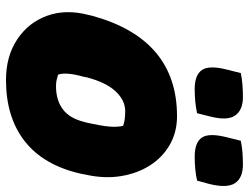

<svg xmlns="http://www.w3.org/2000/svg" viewBox="-115 -704 831 641"><g transform="rotate(90 300.5 -383.5)"><path d="M368 -559Q421 -559 463 -535Q505 -511 532 -469Q559 -427 568 -371.5Q577 -316 563 -254L560 -238Q532 -114 452 -51Q372 12 247 12Q168 12 111.5 -25.5Q55 -63 32.5 -125.5Q10 -188 30 -264L33 -277Q111 -559 368 -559ZM351 -386Q315 -386 285 -354Q255 -322 238 -257L236 -246Q220 -190 229 -162Q238 -159 247 -157Q256 -155 268 -155Q314 -155 344.5 -177.5Q375 -200 387 -249L390 -260Q400 -305 402.5 -332.5Q405 -360 400 -379Q382 -386 351 -386ZM224 -772Q244 -776 264.5 -777.5Q285 -779 304 -779Q348 -779 366 -752.5Q384 -726 368 -666L358 -626Q322 -618 277 -618Q230 -618 213.5 -642.5Q197 -667 213 -728ZM450 -772Q470 -776 490 -777.5Q510 -779 529 -779Q574 -779 591.5 -752.5Q609 -726 594 -666L583 -626Q548 -618 503 -618Q455 -618 439 -642.5Q423 -667 439 -728Z"/></g></svg>

Font: Recursive Mn Csl St Blk
Style: Italic
Weight: 900
Italic angle: -15°
Monospace: yes
Version: Version 1.079;hotconv 1.0.112;makeotfexe 2.5.65598; ttfautoh